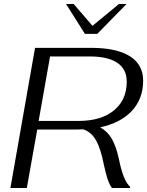

<svg xmlns="http://www.w3.org/2000/svg" viewBox="-20 -939 735 959"><path d="M480 -303Q516 -284 538 -246.5Q560 -209 574 -144Q585 -90 598.5 -56Q612 -22 630 -6L629 0H539Q525 -20 516.5 -47Q508 -74 498 -120Q483 -196 460 -237.5Q437 -279 396 -293Q385 -292 363 -292H166L114 0H32L155 -700H435Q561 -700 628 -658.5Q695 -617 695 -536Q695 -446 639 -385.5Q583 -325 480 -303ZM613 -531Q613 -594 565.5 -625.5Q518 -657 430 -657H230L173 -335H373Q485 -335 549 -387.5Q613 -440 613 -531ZM310 -919H348L442 -810L574 -919H612L466 -770H404Z"/></svg>

Font: Fahkwang Light
Style: Italic
Weight: 300
Italic angle: -10°
Version: Version 1.000; ttfautohint (v1.6)